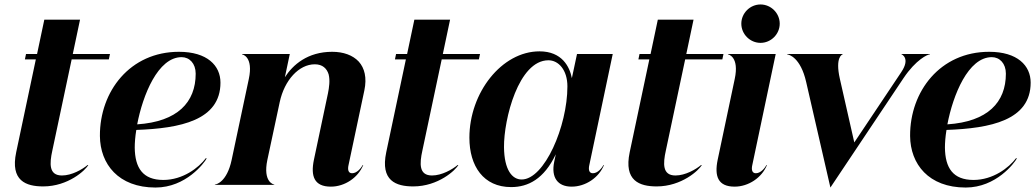

<svg xmlns="http://www.w3.org/2000/svg" viewBox="-20 -828 4640 860"><path d="M214.5 -154 301 -562H467.5L472.5 -586H306L338.5 -740H178.5L146 -586H96.5L91.5 -562H140.5L52.5 -146C25.5 -18 96.5 7 173.5 7C285.5 7 363.5 -66 375.5 -89H372.5C348.5 -69 301.5 -42 257.5 -42C198.5 -42 201.5 -95 214.5 -154Z M427.5 -219C428.5 -93 510.5 12 676.5 12C813.5 12 895.5 -99 905.5 -118L902.5 -120C869.5 -76 798.5 -22 711.5 -22C619.5 -22 584.5 -76 583.5 -167C583.5 -188 585.5 -216 590.5 -246C787.5 -253 967.5 -289 967.5 -458C967.5 -534 908.5 -596 781.5 -596C562.5 -596 426.5 -419 427.5 -219ZM594.5 -271C619.5 -402 687.5 -572 793.5 -572C828.5 -572 856.5 -544 856.5 -498C856.5 -370 775.5 -283 594.5 -271Z M1094.5 -474.5 1017.5 -111.5C996.5 -13 949 -1.5 942.5 -1.5V0H1208.5V-1.5C1205 -1.5 1157 -13 1177.5 -111.5L1233 -371C1254 -469 1319 -540 1390 -540C1425 -540 1444 -521 1452 -495C1459 -468 1454 -435 1449 -410L1386 -112C1371 -39 1387 8 1462 8C1524 8 1584 -32 1607 -89H1605C1597 -75 1579 -52 1557 -52C1539 -52 1537 -70 1541 -88L1612 -423C1624 -480 1613 -523 1587 -552C1560 -581 1518 -596 1468 -596C1358 -596 1292 -538 1256 -482L1278 -586H1064V-584.5C1067 -584.5 1115.5 -573 1094.5 -474.5Z M1872 -154 1958.5 -562H2125L2130 -586H1963.5L1996 -740H1836L1803.5 -586H1754L1749 -562H1798L1710 -146C1683 -18 1754 7 1831 7C1943 7 2021 -66 2033 -89H2030C2006 -69 1959 -42 1915 -42C1856 -42 1859 -95 1872 -154Z M2269.5 10C2345.5 10 2416.5 -26 2469.5 -137L2462.5 -104C2447.5 -32 2478.5 8 2540.5 8C2602.5 8 2662.5 -32 2685.5 -89H2683.5C2675.5 -75 2657.5 -52 2635.5 -52C2617.5 -52 2615.5 -70 2619.5 -88L2724.5 -586H2564.5L2541.5 -478C2531.5 -529 2497.5 -598 2396.5 -598C2227.5 -598 2082.5 -413 2082.5 -211C2082.5 -84 2145.5 10 2269.5 10ZM2316.5 -24C2274.5 -24 2238.5 -66 2237.5 -169C2236.5 -294 2302.5 -558 2436.5 -558C2481.5 -558 2521.5 -515 2521.5 -441C2521.5 -262 2418.5 -24 2316.5 -24Z M2962.5 -154 3049 -562H3215.5L3220.5 -586H3054L3086.5 -740H2926.5L2894 -586H2844.5L2839.5 -562H2888.5L2800.5 -146C2773.5 -18 2844.5 7 2921.5 7C3033.5 7 3111.5 -66 3123.5 -89H3120.5C3096.5 -69 3049.5 -42 3005.5 -42C2946.5 -42 2949.5 -95 2962.5 -154Z M3271 -474.5 3194.5 -112C3179.5 -39 3195.5 8 3270.5 8C3332.5 8 3392.5 -32 3415.5 -89H3413.5C3405.5 -75 3387.5 -52 3365.5 -52C3347.5 -52 3345.5 -70 3349.5 -88L3454.5 -586H3240.5V-584.5C3243.5 -584.5 3292 -573 3271 -474.5ZM3386.5 -636C3433.5 -636 3472.5 -675 3472.5 -722C3472.5 -769 3433.5 -808 3386.5 -808C3339.5 -808 3300.5 -769 3300.5 -722C3300.5 -675 3339.5 -636 3386.5 -636Z M3591 -460.5 3699.5 12 4027 -478C4083 -561.5 4135.5 -584.5 4145 -584.5V-586H4017.5V-585C4018.5 -585 4059 -567.5 4017 -505L3806.5 -190L3742 -474.5C3719.5 -573 3753 -584.5 3754.5 -584.5V-586H3506.5V-584C3513.5 -584 3566 -571 3591 -460.5Z M4056.5 -219C4057.5 -93 4139.5 12 4305.5 12C4442.5 12 4524.5 -99 4534.5 -118L4531.5 -120C4498.5 -76 4427.5 -22 4340.5 -22C4248.5 -22 4213.5 -76 4212.5 -167C4212.5 -188 4214.5 -216 4219.5 -246C4416.5 -253 4596.5 -289 4596.5 -458C4596.5 -534 4537.5 -596 4410.5 -596C4191.5 -596 4055.5 -419 4056.5 -219ZM4223.5 -271C4248.5 -402 4316.5 -572 4422.5 -572C4457.5 -572 4485.5 -544 4485.5 -498C4485.5 -370 4404.5 -283 4223.5 -271Z"/></svg>

Font: Beautique Display Medium
Style: Bold
Weight: 900
Italic angle: -12°
Designer: Nhat-Quang Ngo
Version: Version 1.100;Glyphs 3.2.3 (3260)